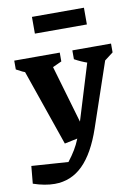

<svg xmlns="http://www.w3.org/2000/svg" viewBox="-124 -782 753 1051"><g transform="rotate(-10 252.5 -257.0)"><path d="M-25 182 -16 85 188 99Q212 68 228.5 40.5Q245 13 257 -17Q269 -47 281 -84L405 -489H508L361 -57Q316 75 250.5 139.5Q185 204 94 204Q67 204 37 198.5Q7 193 -25 182ZM186 -4 18 -489H177L311 -30ZM131 -398Q96 -405 60.5 -418Q25 -431 -8 -450V-499H245V-450ZM462 -398Q424 -405 386.5 -418Q349 -431 315 -450V-499H530V-450ZM129 -625V-718H418V-625Z"/></g></svg>

Font: Piazzolla Thin ExtraBold
Style: Regular
Weight: 800
Version: Version 2.005